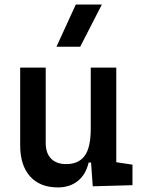

<svg xmlns="http://www.w3.org/2000/svg" viewBox="-20 -815 626 845"><path d="M234.9 9.8Q155.8 9.8 112.3 -38.8Q68.8 -87.4 68.8 -175.8V-517.6H181.2V-185.5Q181.2 -141.1 204.8 -116.9Q228.5 -92.8 271.5 -92.8Q325.2 -92.8 352.3 -128.7Q379.4 -164.6 379.4 -249L405.8 -99.6H370.1Q357.9 -46.9 322.5 -18.6Q287.1 9.8 234.9 9.8ZM388.2 4.9 379.4 -119.1V-210H491.7V-101.1L563 -90.3V0ZM379.4 -146.5V-517.6H491.7V-175.8ZM228.5 -609.4 313.5 -794.9H428.2L333 -609.4Z"/></svg>

Font: Cascadia Mono Medium
Style: Regular
Weight: 500
Monospace: yes
Designer: Aaron Bell
Foundry: Saja Typeworks
Version: Version 2407.024